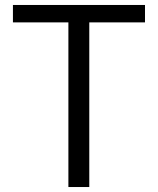

<svg xmlns="http://www.w3.org/2000/svg" viewBox="-20 -752 634 772"><path d="M255 -662H32V-732H563V-662H339V0H255Z"/></svg>

Font: Source Han Sans CN Normal
Style: Regular
Weight: 350
Designer: Ryoko NISHIZUKA 西塚涼子 (kana, bopomofo & ideographs); Paul D. Hunt (Latin, Greek & Cyrillic); Sandoll Communications 산돌커뮤니
Foundry: Adobe
Version: Version 2.004;hotconv 1.0.118;makeotfexe 2.5.65603